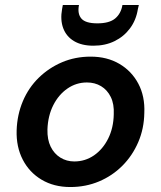

<svg xmlns="http://www.w3.org/2000/svg" viewBox="-20 -741 649 773"><path d="M263 12Q197 12 147.5 -17.5Q98 -47 71.5 -98.5Q45 -150 47 -216Q49 -279 72 -333.5Q95 -388 136 -428Q177 -468 230 -490.5Q283 -513 345 -513Q411 -513 460.5 -484Q510 -455 537 -404Q564 -353 561 -286Q560 -223 536.5 -168.5Q513 -114 472.5 -73.5Q432 -33 378.5 -10.5Q325 12 263 12ZM279 -91Q323 -91 358.5 -115.5Q394 -140 415.5 -183Q437 -226 438 -281Q440 -322 426 -350.5Q412 -379 387 -394Q362 -409 330 -409Q287 -409 251.5 -384.5Q216 -360 194.5 -317.5Q173 -275 171 -220Q170 -179 184 -150.5Q198 -122 223 -106.5Q248 -91 279 -91ZM356 -557Q309 -557 278 -575.5Q247 -594 234.5 -627.5Q222 -661 230 -705L233 -721H298Q291 -686 307.5 -666.5Q324 -647 372 -647Q420 -647 443.5 -666.5Q467 -686 473 -721H539L535 -704Q528 -660 503.5 -627Q479 -594 441.5 -575.5Q404 -557 356 -557Z"/></svg>

Font: DM Sans 18pt SemiBold
Style: Italic
Weight: 600
Italic angle: -10°
Designer: Colophon Foundry, Jonny Pinhorn
Foundry: Colophon Foundry
Version: Version 4.004;gftools[0.9.30]